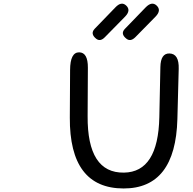

<svg xmlns="http://www.w3.org/2000/svg" viewBox="-307 -1020 1063 1059"><path d="M-286.6 -976.1ZM627.4 -725.1Q579.1 -726.1 577.6 -650.4L571.8 -373.5Q565.4 -70.8 377 -67.9Q174.3 -64.5 176.3 -379.4L177.7 -646.5Q178.2 -731 129.4 -731.4Q80.1 -731.4 79.6 -634.3L78.1 -372.1Q75.7 19 374.5 19.5Q661.1 20 671.4 -363.3L678.7 -640.1Q681.2 -724.1 627.4 -725.1ZM390.6 -806.2Q413.1 -788.6 439.5 -814.9L550.8 -928.2Q585 -963.4 556.6 -989.7Q530.3 -1014.2 496.1 -979L381.8 -860.8Q355.5 -833.5 390.6 -806.2ZM223.6 -806.2Q246.1 -788.6 271.5 -814.9L382.8 -928.2Q417 -963.4 388.7 -989.7Q362.3 -1014.2 329.1 -979L214.8 -860.8Q189.5 -833.5 223.6 -806.2Z"/></svg>

Font: Comic Relief
Style: Regular
Weight: 400
Designer: Jeff Davis
Foundry: Loudifier
Version: Version 1.200; ttfautohint (v1.8.4.7-5d5b)